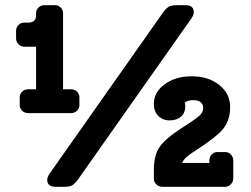

<svg xmlns="http://www.w3.org/2000/svg" viewBox="-20 -720 968 740"><path d="M286 -315Q286 -302 276.5 -293Q267 -284 253 -284H89Q75 -284 65.5 -293Q56 -302 56 -315V-345Q56 -358 65.5 -367Q75 -376 89 -376H119V-540H74Q61 -540 51.5 -549.5Q42 -559 42 -572V-601Q42 -614 51 -623.5Q60 -633 74 -633H90Q119 -633 119 -661V-669Q119 -682 128.5 -691Q138 -700 151 -700H192Q205 -700 214 -691Q223 -682 223 -669V-376H253Q267 -376 276.5 -367Q286 -358 286 -345ZM727 -673Q727 -662 717 -648L284 -33Q270 -13 259.5 -6.5Q249 0 228 0H195Q162 0 162 -27Q162 -38 172 -52L605 -667Q619 -687 629.5 -693.5Q640 -700 661 -700H694Q727 -700 727 -673ZM848 -134Q861 -134 870 -124.5Q879 -115 879 -101V-32Q879 -19 869.5 -9.5Q860 0 848 0H605Q592 0 582.5 -9.5Q573 -19 573 -31V-65Q573 -120 594 -152Q615 -184 678 -225Q733 -260 748 -273.5Q763 -287 763 -303Q763 -334 724 -334Q703 -334 692 -324Q694 -316 694 -310Q694 -285 677.5 -270.5Q661 -256 634 -256Q607 -256 590 -273.5Q573 -291 573 -319Q573 -365 615 -395.5Q657 -426 719 -426Q783 -426 825 -392.5Q867 -359 867 -308Q867 -257 841 -224.5Q815 -192 731 -138Q689 -112 682 -92H787V-101Q787 -115 796 -124.5Q805 -134 818 -134Z"/></svg>

Font: Solway ExtraBold
Style: Regular
Weight: 800
Designer: Mariya V. Pigoulevskaya
Foundry: The Northern Block Ltd.
Version: Version 1.000;hotconv 1.0.109;makeotfexe 2.5.65596